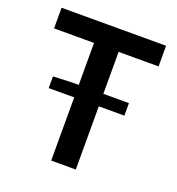

<svg xmlns="http://www.w3.org/2000/svg" viewBox="-121 -753 788 853"><g transform="rotate(20 273.0 -327.0)"><path d="M214.8 0V-298.8H94.2V-354L186 -357.9H214.8V-556.2H25.9V-653.8H520V-556.2H331.1V-357.9H452.1V-298.8H331.1V0Z"/></g></svg>

Font: SourceSansPro-Semibold
Style: Regular
Weight: 600
Designer: Paul D. Hunt
Foundry: Adobe Systems Incorporated
Version: Version 2.020;PS 2.0;hotconv 1.0.86;makeotf.lib2.5.63406